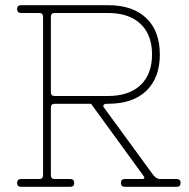

<svg xmlns="http://www.w3.org/2000/svg" viewBox="-20 -720 728 740"><path d="M191 -350H396Q477 -350 521.5 -392Q566 -434 566 -510Q566 -586 521.5 -628Q477 -670 396 -670H191Q176 -670 176 -655V-365Q176 -350 191 -350ZM176 -305V-45Q176 -30 191 -30H251Q266 -30 266 -15Q266 0 251 0H61Q46 0 46 -15Q46 -30 61 -30H131Q146 -30 146 -45V-655Q146 -670 131 -670H61Q46 -670 46 -685Q46 -700 61 -700H396Q492 -700 544 -650Q596 -600 596 -510Q596 -420 544 -370Q492 -320 396 -320H391Q383 -320 379.5 -315.5Q376 -311 381 -305L571 -45Q584 -30 596 -30H661Q676 -30 676 -15Q676 0 661 0H461Q446 0 446 -15Q446 -30 461 -30H526Q544 -30 531 -45L331 -320H191Q176 -320 176 -305Z"/></svg>

Font: ClassicType
Style: Regular
Weight: 400
Version: Version 1.004